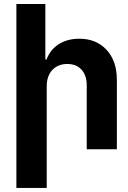

<svg xmlns="http://www.w3.org/2000/svg" viewBox="-20 -747 642 961"><path d="M213.9 -314.9V193.8H62V-727.1H207V-449.2H212.9Q231 -498 273.9 -525.6Q316.9 -553.2 377 -553.2Q461.9 -553.2 513.4 -497.6Q564.9 -441.9 564.9 -347.2V0H414.1V-319.8Q414.1 -369.6 388.2 -398.2Q362.3 -426.8 316.9 -426.8Q270.5 -426.8 242.2 -397Q213.9 -367.2 213.9 -314.9Z"/></svg>

Font: Telcell.Market
Style: Bold
Weight: 700
Designer: Rasmus Andersson, Sedrak Mkrtchyan
Version: Version 3.019;git-0a5106e0b